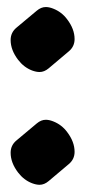

<svg xmlns="http://www.w3.org/2000/svg" viewBox="-20 -508 239 538"><path d="M108.4 -488.3Q117.7 -488.3 128.9 -483.9Q152.8 -474.6 168 -454.1Q189 -426.8 189 -398.4Q189 -377.4 172.4 -363.8L116.2 -316.4Q104 -306.2 90.8 -306.2Q81.5 -306.2 69.8 -310.5Q46.9 -319.3 30.8 -340.3Q9.8 -367.7 9.8 -396Q9.8 -417 26.4 -430.7L83 -478Q95.2 -488.3 108.4 -488.3ZM90.8 9.8Q81.5 9.8 69.8 5.4Q46.9 -3.4 30.8 -24.4Q9.8 -51.8 9.8 -80.1Q9.8 -101.1 26.4 -114.7L83 -162.1Q95.2 -172.4 108.4 -172.4Q117.7 -172.4 128.9 -168Q152.8 -158.7 168 -138.2Q189 -110.8 189 -82.5Q189 -61.5 172.4 -47.9L116.2 -0.5Q104 9.8 90.8 9.8Z"/></svg>

Font: Gothica
Style: Bold
Weight: 700
Designer: Wojciech Kalinowski "wmk69" (wmk69@o2.pl)
Foundry: Wojciech Kalinowski "wmk69" (wmk69@o2.pl)
Version: Version 2.1.0; 2021-05-14